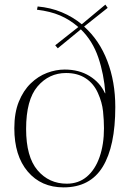

<svg xmlns="http://www.w3.org/2000/svg" viewBox="-20 -797 573 831"><path d="M255 14Q158 14 100 -54.5Q42 -123 42 -242Q42 -309 61.5 -357Q81 -405 113 -436Q145 -467 183.5 -481.5Q222 -496 260 -496Q322 -496 367.5 -468Q413 -440 434 -394L436 -393Q430 -476 405.5 -548Q381 -620 330 -670L230 -588L219 -601L319 -680Q282 -712 240 -730Q198 -748 140 -755L143 -769Q199 -764 247 -744Q295 -724 334 -692L436 -777L446 -763L344 -682Q410 -623 444.5 -533Q479 -443 479 -334Q479 -164 424.5 -75Q370 14 255 14ZM269 -2Q320 -2 356 -32.5Q392 -63 411 -117.5Q430 -172 430 -242Q430 -276 426 -315Q422 -354 404 -394Q386 -435 351 -458Q316 -481 266 -481Q192 -481 142.5 -423Q93 -365 93 -239Q93 -118 142.5 -60Q192 -2 269 -2Z"/></svg>

Font: Literata 72pt ExtraLight
Style: Regular
Weight: 200
Designer: Latin by Veronika Burian and Jose Scaglione. Greek by Irene Vlachou. Cyrillic by Vera Evstafieva.
Foundry: TypeTogether
Version: Version 3.002